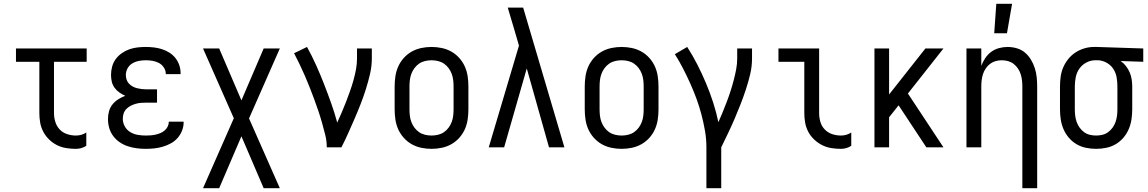

<svg xmlns="http://www.w3.org/2000/svg" viewBox="-20 -775 6040 1010"><path d="M379 8Q354 8 328.5 4Q303 0 280 -11.5Q257 -23 238.5 -41Q220 -59 208 -81.5Q196 -104 191.5 -129Q187 -154 187 -180V-450H64V-520H436V-450H264V-180Q264 -157 271 -134Q278 -111 294 -94Q310 -77 333 -69.5Q356 -62 379 -62Q394 -62 408 -66Q422 -70 434 -78V-8Q422 0 408 4Q394 8 379 8Z M747 8Q723 8 699.5 5Q676 2 653 -5.5Q630 -13 610 -26.5Q590 -40 575.5 -59.5Q561 -79 554.5 -102Q548 -125 548 -149Q548 -170 553.5 -190Q559 -210 572 -226Q585 -242 602.5 -253Q620 -264 639 -271Q623 -278 608 -288.5Q593 -299 582.5 -313.5Q572 -328 568 -345.5Q564 -363 564 -381Q564 -403 570 -425Q576 -447 589 -464.5Q602 -482 620.5 -495Q639 -508 660 -515.5Q681 -523 703 -525.5Q725 -528 747 -528Q768 -528 789.5 -525.5Q811 -523 831.5 -516.5Q852 -510 870.5 -498.5Q889 -487 902.5 -470Q916 -453 923 -432.5Q930 -412 930 -390V-385H852V-388Q852 -405 841.5 -420.5Q831 -436 815.5 -444Q800 -452 782.5 -455Q765 -458 747 -458Q729 -458 710.5 -454.5Q692 -451 676 -441.5Q660 -432 651 -415.5Q642 -399 642 -380Q642 -368 646 -356Q650 -344 658.5 -335Q667 -326 678 -320Q689 -314 701 -311Q713 -308 725.5 -306.5Q738 -305 750 -305H806V-235H750Q736 -235 722 -234Q708 -233 694 -229Q680 -225 667.5 -218.5Q655 -212 645 -202Q635 -192 630.5 -178.5Q626 -165 626 -150Q626 -129 636.5 -110Q647 -91 665.5 -80Q684 -69 705 -65.5Q726 -62 747 -62Q760 -62 773 -63Q786 -64 799 -67Q812 -70 824 -75Q836 -80 846 -88.5Q856 -97 862 -109Q868 -121 868 -134V-135H946V-132Q946 -109 937.5 -87.5Q929 -66 914 -49Q899 -32 879 -21Q859 -10 837 -3.5Q815 3 792.5 5.5Q770 8 747 8Z M1048 215 1210 -153 1048 -520H1133L1250 -247L1367 -520H1452L1290 -152L1452 215H1367L1250 -58L1133 215Z M1699 0Q1699 -33 1691 -65Q1683 -97 1674 -129Q1665 -161 1654.5 -192Q1644 -223 1632.5 -254Q1621 -285 1609 -315.5Q1597 -346 1584 -376Q1571 -406 1556.5 -436Q1542 -466 1527 -495L1595 -528Q1621 -481 1643 -432Q1665 -383 1684.5 -333Q1704 -283 1722 -232.5Q1740 -182 1754 -130Q1766 -157 1778 -184.5Q1790 -212 1800.5 -239.5Q1811 -267 1821 -295Q1831 -323 1839 -351.5Q1847 -380 1852.5 -409Q1858 -438 1858 -468V-520H1936V-468Q1936 -427 1926.5 -386Q1917 -345 1904.5 -305.5Q1892 -266 1877 -227.5Q1862 -189 1845.5 -151Q1829 -113 1812 -75Q1795 -37 1776 0Z M2250 8Q2223 8 2196.5 2.5Q2170 -3 2146.5 -16Q2123 -29 2104.5 -49.5Q2086 -70 2075 -94.5Q2064 -119 2060 -146Q2056 -173 2056 -200V-320Q2056 -347 2060 -374Q2064 -401 2075 -425.5Q2086 -450 2104.5 -470.5Q2123 -491 2146.5 -504Q2170 -517 2196.5 -522.5Q2223 -528 2250 -528Q2277 -528 2303.5 -522.5Q2330 -517 2353.5 -504Q2377 -491 2395.5 -470.5Q2414 -450 2425 -425.5Q2436 -401 2440 -374Q2444 -347 2444 -320V-200Q2444 -173 2440 -146Q2436 -119 2425 -94.5Q2414 -70 2395.5 -49.5Q2377 -29 2353.5 -16Q2330 -3 2303.5 2.5Q2277 8 2250 8ZM2250 -62Q2267 -62 2284 -66Q2301 -70 2315 -79.5Q2329 -89 2339.5 -103Q2350 -117 2356 -133Q2362 -149 2364 -166Q2366 -183 2366 -200V-320Q2366 -337 2364 -354Q2362 -371 2356 -387Q2350 -403 2339.5 -417Q2329 -431 2315 -440.5Q2301 -450 2284 -454Q2267 -458 2250 -458Q2233 -458 2216 -454Q2199 -450 2185 -440.5Q2171 -431 2160.5 -417Q2150 -403 2144 -387Q2138 -371 2136 -354Q2134 -337 2134 -320V-200Q2134 -183 2136 -166Q2138 -149 2144 -133Q2150 -117 2160.5 -103Q2171 -89 2185 -79.5Q2199 -70 2216 -66Q2233 -62 2250 -62Z M2632 0H2551L2710 -535L2687 -614Q2678 -644 2669 -674.5Q2660 -705 2651 -735H2732L2949 0H2868L2751 -415Z M3250 8Q3223 8 3196.5 2.5Q3170 -3 3146.5 -16Q3123 -29 3104.5 -49.5Q3086 -70 3075 -94.5Q3064 -119 3060 -146Q3056 -173 3056 -200V-320Q3056 -347 3060 -374Q3064 -401 3075 -425.5Q3086 -450 3104.5 -470.5Q3123 -491 3146.5 -504Q3170 -517 3196.5 -522.5Q3223 -528 3250 -528Q3277 -528 3303.5 -522.5Q3330 -517 3353.5 -504Q3377 -491 3395.5 -470.5Q3414 -450 3425 -425.5Q3436 -401 3440 -374Q3444 -347 3444 -320V-200Q3444 -173 3440 -146Q3436 -119 3425 -94.5Q3414 -70 3395.5 -49.5Q3377 -29 3353.5 -16Q3330 -3 3303.5 2.5Q3277 8 3250 8ZM3250 -62Q3267 -62 3284 -66Q3301 -70 3315 -79.5Q3329 -89 3339.5 -103Q3350 -117 3356 -133Q3362 -149 3364 -166Q3366 -183 3366 -200V-320Q3366 -337 3364 -354Q3362 -371 3356 -387Q3350 -403 3339.5 -417Q3329 -431 3315 -440.5Q3301 -450 3284 -454Q3267 -458 3250 -458Q3233 -458 3216 -454Q3199 -450 3185 -440.5Q3171 -431 3160.5 -417Q3150 -403 3144 -387Q3138 -371 3136 -354Q3134 -337 3134 -320V-200Q3134 -183 3136 -166Q3138 -149 3144 -133Q3150 -117 3160.5 -103Q3171 -89 3185 -79.5Q3199 -70 3216 -66Q3233 -62 3250 -62Z M3696 215V0Q3696 -44 3688.5 -87Q3681 -130 3670 -172Q3659 -214 3644 -255Q3629 -296 3611 -336Q3593 -376 3573 -415Q3553 -454 3530 -490L3595 -528Q3624 -483 3648.5 -435Q3673 -387 3694 -337Q3715 -287 3731.5 -236Q3748 -185 3759 -132Q3771 -159 3782 -186Q3793 -213 3803.5 -240.5Q3814 -268 3823 -296Q3832 -324 3839.5 -352.5Q3847 -381 3852.5 -410Q3858 -439 3858 -468V-520H3936V-468Q3936 -426 3926.5 -385.5Q3917 -345 3904 -305.5Q3891 -266 3876 -227.5Q3861 -189 3844.5 -150.5Q3828 -112 3810 -74.5Q3792 -37 3774 0V215Z M4404 8Q4378 8 4353 4Q4328 0 4305 -11.5Q4282 -23 4263 -41Q4244 -59 4232 -81.5Q4220 -104 4215.5 -129Q4211 -154 4211 -180V-450H4075V-520H4289V-180Q4289 -157 4295.5 -134Q4302 -111 4318.5 -94Q4335 -77 4357.5 -69.5Q4380 -62 4404 -62Q4418 -62 4432 -66Q4446 -70 4458 -78V-8Q4446 0 4432 4Q4418 8 4404 8Z M4853 0 4707 -221 4657 -158V0H4580V-520H4657V-278L4848 -520H4943L4756 -283L4943 0Z M5358 215V-320Q5358 -337 5356 -353.5Q5354 -370 5349 -385.5Q5344 -401 5334.5 -415Q5325 -429 5312 -439Q5299 -449 5283 -453.5Q5267 -458 5250 -458Q5233 -458 5217 -453.5Q5201 -449 5188 -439Q5175 -429 5165.5 -415Q5156 -401 5151 -385.5Q5146 -370 5144 -353.5Q5142 -337 5142 -320V0H5064V-520H5142V-429Q5150 -450 5163 -469.5Q5176 -489 5194.5 -502.5Q5213 -516 5235.5 -522Q5258 -528 5280 -528Q5305 -528 5329 -521Q5353 -514 5371.5 -498.5Q5390 -483 5403 -461.5Q5416 -440 5423.5 -416.5Q5431 -393 5433.5 -368.5Q5436 -344 5436 -320V215ZM5210 -600 5221 -755H5304L5277 -600Z M5746 8Q5719 8 5692.5 2.5Q5666 -3 5643 -16.5Q5620 -30 5602.5 -50.5Q5585 -71 5574.5 -95.5Q5564 -120 5560 -146.5Q5556 -173 5556 -200V-320Q5556 -346 5559.5 -371.5Q5563 -397 5573 -420.5Q5583 -444 5599.5 -464.5Q5616 -485 5637.5 -499Q5659 -513 5684 -520.5Q5709 -528 5735 -528H5750L5994 -520V-450L5875 -454Q5891 -443 5903 -427.5Q5915 -412 5922.5 -394.5Q5930 -377 5933 -358Q5936 -339 5936 -320V-200Q5936 -173 5932 -146.5Q5928 -120 5917.5 -95.5Q5907 -71 5889.5 -50.5Q5872 -30 5849 -16.5Q5826 -3 5799.5 2.5Q5773 8 5746 8ZM5746 -62Q5763 -62 5779.5 -66Q5796 -70 5809.5 -80Q5823 -90 5833 -104Q5843 -118 5848.5 -134Q5854 -150 5856 -166.5Q5858 -183 5858 -200V-320Q5858 -344 5854 -367.5Q5850 -391 5837.5 -411Q5825 -431 5804 -443.5Q5783 -456 5759 -458H5742Q5717 -458 5694.5 -446Q5672 -434 5658 -414Q5644 -394 5639 -369.5Q5634 -345 5634 -320V-200Q5634 -183 5636 -166.5Q5638 -150 5643.5 -134Q5649 -118 5659 -104Q5669 -90 5682.5 -80Q5696 -70 5712.5 -66Q5729 -62 5746 -62Z"/></svg>

Font: Iosevka MaddieWtf
Style: Regular
Weight: 400
Monospace: yes
Designer: Belleve Invis
Foundry: Belleve Invis
Version: Version 31.3.0; ttfautohint (v1.8.3)